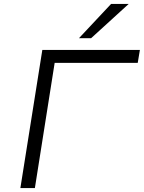

<svg xmlns="http://www.w3.org/2000/svg" viewBox="-20 -960 734 980"><path d="M84 0 196 -705H694L683 -639H259L158 0ZM383 -765 547 -940H637L445 -765Z"/></svg>

Font: Nunito Sans 7pt SemiExpanded Light
Style: Italic
Weight: 300
Width: 6
Italic angle: -9°
Designer: Vernon Adams
Foundry: Vernon Adams
Version: Version 3.101;gftools[0.9.27]